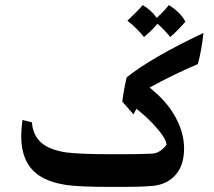

<svg xmlns="http://www.w3.org/2000/svg" viewBox="-20 -724 837 752"><path d="M105 -245Q108 -203 132 -175Q162 -139 239 -127Q295 -120 415 -120H454Q530 -120 570 -122Q592 -122 608 -133.5Q624 -145 632 -157Q632 -179 594.5 -222Q557 -265 514 -298L503 -276L459 -326Q464 -368 476 -421Q574 -499 777 -595Q769 -524 755 -473Q662 -434 566 -381Q627 -332 658 -281Q701 -212 701 -142Q701 -74 664.5 -35.5Q628 3 564 5Q529 8 462 8H412Q286 8 237 0Q173 -10 134 -36Q95 -62 78 -105Q63 -141 63 -191Q63 -216 68 -254ZM706 -639Q698 -629 680.5 -611Q663 -593 647 -579Q624 -607 597 -631Q573 -603 544 -579Q514 -616 479 -643Q494 -657 511 -674Q528 -691 539 -704Q571 -686 594 -654Q628 -686 641 -704Q662 -692 680 -674Q698 -656 706 -639Z"/></svg>

Font: Mirza SemiBold
Style: Regular
Weight: 600
Designer: Arabic design by Kourosh Beigpour, Latin design by Eduardo Tunni, engineering by Lasse Fister
Version: Version 1.0010g